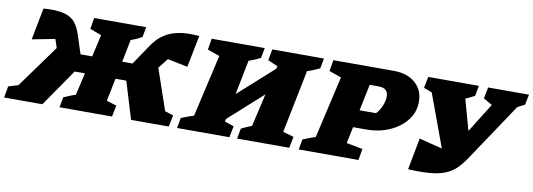

<svg xmlns="http://www.w3.org/2000/svg" viewBox="-75 -821 3061 1102"><g transform="rotate(10 1455.0 -270.5)"><path d="M196 0H-27L-15 -67L42 -84L221 -332L208 -372Q206 -377 204 -382L71 -356L107 -542Q186 -548 229.5 -535.5Q273 -523 294 -494.5Q315 -466 328 -425L362 -320H430L459 -449L392 -474L403 -539H706L695 -480Q676 -470 665 -464.5Q654 -459 631 -451L605 -320H665L738 -428Q753 -452 774 -474.5Q795 -497 826 -514.5Q857 -532 903 -540Q949 -548 1015 -542L978 -356L861 -380Q855 -374 851 -368L815 -322L897 -83L946 -67L933 0H713L647 -217H584L557 -84L615 -66L602 0H296L307 -60Q322 -66 338 -73Q354 -80 376 -87L406 -217H346Z M981 0 992 -60Q1012 -68 1024.5 -73Q1037 -78 1065 -87L1148 -449L1077 -474L1088 -539H1397L1386 -480Q1356 -464 1318 -451L1278 -250L1483 -434L1487 -449L1429 -474L1441 -539H1742L1731 -480Q1716 -473 1697.5 -465Q1679 -457 1659 -451L1585 -84L1648 -66L1635 0H1331L1342 -60Q1356 -67 1372 -74Q1388 -81 1403 -87L1447 -278L1249 -100L1245 -84L1299 -66L1286 0Z M1690 0 1701 -60Q1716 -66 1733.5 -73Q1751 -80 1774 -87L1857 -449L1786 -474L1797 -539H2149Q2228 -539 2275 -498Q2322 -457 2322 -389Q2322 -329 2286 -282Q2250 -235 2188.5 -207.5Q2127 -180 2049 -180H1975L1955 -84L2050 -66L2038 0ZM2079 -436H2027L1995 -282H2091Q2111 -303 2123 -332.5Q2135 -362 2135 -386Q2135 -436 2079 -436Z M2328 3 2363 -182 2498 -148 2385 -455 2337 -473 2350 -539H2645L2634 -479Q2608 -465 2581 -453L2631 -274L2737 -444L2686 -473L2699 -539H2937L2925 -479Q2903 -467 2883 -457L2663 -128Q2637 -88 2610.5 -61Q2584 -34 2548 -18.5Q2512 -3 2459 2Q2406 7 2328 3Z"/></g></svg>

Font: Piazzolla SC ExtraBold
Style: Italic
Weight: 800
Italic angle: -11.3°
Designer: Juan Pablo del Peral
Foundry: Huerta Tipografica
Version: Version 1.330